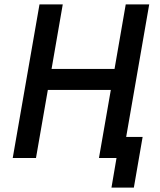

<svg xmlns="http://www.w3.org/2000/svg" viewBox="-20 -720 728 875"><path d="M553 -700 502 -406H215L266 -700H160L38 0H144L198 -310H485L431 0H511L488 135H590L630 -96H555L660 -700Z"/></svg>

Font: Fixel Text 20240404 Medium
Style: Italic
Weight: 500
Width: 4
Italic angle: -10°
Designer: AlfaBravo + MacPaw
Foundry: Kyrylo Tkachov, Marchela Mozhyna, Serhii Makarenko, Maria Weinstein, Zakhar Kryvoshyya
Version: Version 1.211;Glyphs 3.2 (3225)